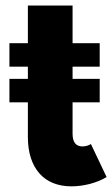

<svg xmlns="http://www.w3.org/2000/svg" viewBox="-20 -660 406 695"><path d="M238.6 14.5Q201.4 14.5 172 2.5Q142.7 -9.5 122.5 -32.5Q102.3 -55.5 91.6 -88.6Q80.9 -121.8 80.9 -163.6V-289.5H14.1V-374.5H80.9V-418.6H14.1V-503.6H80.9V-640H242.7V-503.6H340.9V-418.6H242.7V-374.5H340.9V-289.5H242.7V-175.9Q242.7 -130 278.6 -130Q295 -130 309.1 -138.6L365.9 -19.1Q339.5 -3.2 305.5 5.7Q271.4 14.5 238.6 14.5Z"/></svg>

Font: Spartan ExtBd
Style: Regular
Weight: 800
Designer: Matt Bailey, Mirko Velimirovic
Foundry: Matt Bailey
Version: Version 1.005